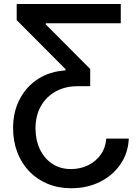

<svg xmlns="http://www.w3.org/2000/svg" viewBox="-20 -748 718 982"><path d="M638.7 -39.1Q635.3 35.6 595.5 93Q555.7 150.4 490.5 182.6Q425.3 214.8 344.2 214.8Q278.3 214.8 223.6 192.1Q168.9 169.4 129.4 128.2Q89.8 86.9 68.4 30.5Q46.9 -25.9 46.9 -92.8Q46.9 -176.3 81.1 -241.2Q115.2 -306.2 175.5 -344.7Q235.8 -383.3 314.9 -387.7V-394.5L65.4 -645V-727.5H597.7V-628.9H214.4V-623L441.4 -395V-307.1H378.9Q315.4 -307.6 266.4 -281Q217.3 -254.4 189.5 -205.8Q161.6 -157.2 161.6 -90.8Q161.6 -32.2 183.8 14.9Q206.1 62 246.8 89.4Q287.6 116.7 343.3 116.7Q391.6 116.7 431.4 96.9Q471.2 77.1 495.8 42Q520.5 6.8 523.4 -39.1Z"/></svg>

Font: V-Inter
Style: Medium-500
Weight: 500
Designer: Rasmus Andersson
Foundry: rsms
Version: Version 4.000;git-4146feb